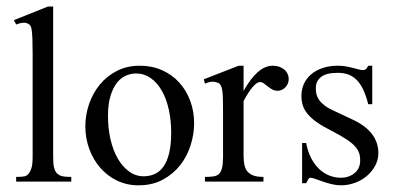

<svg xmlns="http://www.w3.org/2000/svg" viewBox="-20 -594 1190 580"><path d="M28.8 -45.4V-59.6Q45.9 -59.6 54 -61.3Q62 -63 67.9 -71.3Q72.3 -76.7 75.4 -87.6Q78.6 -98.6 78.6 -122.6V-431.2Q78.6 -460 77.9 -476.8Q77.1 -493.7 75.9 -502.4Q74.7 -511.2 72.8 -514.6Q70.8 -518.1 67.9 -520.5Q60.5 -525.4 52.7 -525.4Q43 -525.4 28.8 -520L22 -533.2L124.5 -574.2H140.6V-122.6Q140.6 -99.6 142.8 -89.6Q145 -79.6 149.9 -72.8Q155.3 -65.9 164.6 -62.7Q173.8 -59.6 195.3 -59.6V-45.4Z M566.4 -221.7Q566.4 -189 555.9 -155.5Q545.4 -122.1 524.4 -95.2Q503.4 -68.4 471.9 -51.3Q440.4 -34.2 398.4 -34.2Q362.8 -34.2 333.3 -48.6Q303.7 -63 282.5 -87.6Q261.2 -112.3 249.5 -144.5Q237.8 -176.8 237.8 -212.4Q237.8 -246.6 249 -279.5Q260.3 -312.5 281.5 -338.4Q302.7 -364.3 333.3 -379.9Q363.8 -395.5 402.3 -395.5Q439 -395.5 469.2 -382.1Q499.5 -368.7 521 -345.2Q542.5 -321.8 554.4 -290Q566.4 -258.3 566.4 -221.7ZM497.1 -193.4Q497.1 -231.4 489.7 -263.9Q482.4 -296.4 468.5 -320.6Q454.6 -344.7 434.8 -358.4Q415 -372.1 390.6 -372.1Q376 -372.1 360.8 -365.7Q345.7 -359.4 333.7 -344.5Q321.8 -329.6 314 -304.9Q306.2 -280.3 306.2 -243.2Q306.2 -206.5 313.7 -173.6Q321.3 -140.6 335.4 -115.7Q349.6 -90.8 369.6 -76.2Q389.6 -61.5 414.1 -61.5Q432.1 -61.5 447.5 -68.4Q462.9 -75.2 473.9 -90.8Q484.9 -106.4 491 -131.6Q497.1 -156.7 497.1 -193.4Z M852.1 -354.5Q852.1 -341.3 842.3 -330.6Q832.5 -319.8 818.4 -319.8Q809.1 -319.8 802 -324Q794.9 -328.1 788.8 -333Q782.7 -337.9 777.1 -342Q771.5 -346.2 765.6 -346.2Q756.3 -346.2 743.2 -331.1Q730 -315.9 715.8 -288.6V-124.5Q715.8 -108.4 718.3 -96.2Q720.7 -84 727.5 -75.9Q734.4 -67.9 745.8 -63.7Q757.3 -59.6 775.9 -59.6V-45.4H599.1V-59.6Q615.2 -59.6 625.7 -61.3Q636.2 -63 642.3 -69.3Q648.4 -75.7 651.1 -88.1Q653.8 -100.6 653.8 -122.6V-254.4Q653.8 -281.2 653.3 -296.9Q652.8 -312.5 651.4 -321.3Q649.9 -330.1 647.7 -334.2Q645.5 -338.4 642.6 -341.8Q634.3 -346.2 624.5 -347.2Q614.7 -348.1 599.1 -341.3L595.7 -354.5L701.2 -395.5H715.8V-319.3Q758.3 -395.5 803.7 -395.5Q824.2 -395.5 838.1 -384.3Q852.1 -373 852.1 -354.5Z M1123 -131.3Q1123 -111.8 1113.8 -94.2Q1104.5 -76.7 1089.1 -63.2Q1073.7 -49.8 1053 -42Q1032.2 -34.2 1009.8 -34.2Q996.1 -34.2 983.2 -37.4Q970.2 -40.5 958.5 -44.4Q946.8 -48.3 936.5 -52.2Q926.3 -56.2 918 -57.1Q913.6 -57.1 910.4 -51.3Q907.2 -45.4 904.8 -40.5H892.6V-162.1H904.8Q909.7 -136.2 919.9 -116.5Q930.2 -96.7 944.1 -83.5Q958 -70.3 974.9 -63.7Q991.7 -57.1 1009.8 -57.1Q1023.4 -57.1 1034.2 -61.3Q1044.9 -65.4 1052.5 -72.3Q1060.1 -79.1 1064 -88.1Q1067.9 -97.2 1067.9 -107.4Q1068.4 -120.1 1065.2 -130.6Q1062 -141.1 1052.7 -151.6Q1043.5 -162.1 1026.4 -173.3Q1009.3 -184.6 981.9 -198.7Q954.6 -212.4 937 -224.9Q919.4 -237.3 909.2 -249.8Q898.9 -262.2 894.8 -275.4Q890.6 -288.6 890.6 -304.7Q890.6 -323.7 897.9 -340.3Q905.3 -356.9 919.4 -369.1Q933.6 -381.3 954.1 -388.4Q974.6 -395.5 1001.5 -395.5Q1012.7 -395.5 1024.2 -393.6Q1035.6 -391.6 1045.7 -388.9Q1055.7 -386.2 1063.5 -384.3Q1071.3 -382.3 1075.7 -382.3Q1081.1 -382.3 1084.5 -384.5Q1087.9 -386.7 1092.3 -395.5H1104.5V-279.3H1092.3Q1085.4 -306.6 1076.4 -325Q1067.4 -343.3 1055.7 -354.2Q1043.9 -365.2 1030.3 -369.6Q1016.6 -374 1000.5 -374Q965.8 -374 950.2 -361.8Q934.6 -349.6 934.1 -329.6Q933.6 -319.3 935.8 -310.1Q938 -300.8 944.1 -292Q950.2 -283.2 961.2 -274.9Q972.2 -266.6 989.7 -258.8L1044.9 -232.9Q1123 -196.8 1123 -131.3Z"/></svg>

Font: Surma
Style: Regular
Weight: 400
Designer: Sue Lloyd-Williams
Foundry: Sylheti Translation And Research
Version: Version 3.000